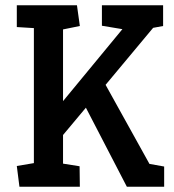

<svg xmlns="http://www.w3.org/2000/svg" viewBox="-20 -711 662 731"><path d="M54 0 44 -79 109 -90V-604L44 -608V-691H273L284 -612L220 -599V-326L446 -600L368 -613V-691H601V-612L563 -605L382 -388L549 -87L605 -77V0H463L307 -301L220 -197V-88L283 -78L284 0Z"/></svg>

Font: Kreon Light Medium
Style: Regular
Weight: 500
Version: Version 2.002